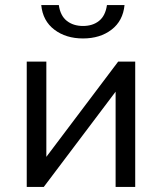

<svg xmlns="http://www.w3.org/2000/svg" viewBox="-20 -734 636 754"><path d="M85 0V-492H162V-118L444 -492H511V0H434V-374L152 0ZM306 -583Q239 -583 193.5 -617.5Q148 -652 142 -714H211Q217 -672 242.5 -652Q268 -632 306 -632Q344 -632 369 -652Q394 -672 400 -714H469Q463 -652 418 -617.5Q373 -583 306 -583Z"/></svg>

Font: Wix Madefor Text
Style: Regular
Weight: 400
Designer: Dalton Maag Ltd
Foundry: Dalton Maag Ltd
Version: Version 3.100